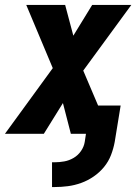

<svg xmlns="http://www.w3.org/2000/svg" viewBox="-38 -540 558 775"><path d="M172 215V115H183Q202 115 221.5 111.5Q241 108 259 97.5Q277 87 289 69.5Q301 52 304 33L309 0H248L216 -124L139 0H-18L175 -265L68 -520H225L258 -396L334 -520H492L298 -255L358 -114H449L425 33Q420 60 410 86Q400 112 382 134Q364 156 340 172.5Q316 189 289.5 198.5Q263 208 236 211.5Q209 215 183 215Z"/></svg>

Font: Iosevka SS04 Heavy Oblique
Style: Regular
Weight: 900
Italic angle: -9°
Monospace: yes
Designer: Belleve Invis
Foundry: Belleve Invis
Version: Version 19.0.0; ttfautohint (v1.8.4)